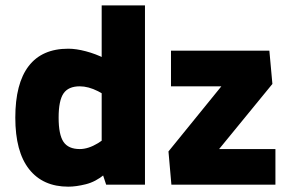

<svg xmlns="http://www.w3.org/2000/svg" viewBox="-20 -683 1062 710"><path d="M232.4 7.3Q138.7 7.3 87.6 -57.4Q36.6 -122.1 36.6 -248Q36.6 -374 85.9 -438.5Q135.3 -502.9 232.4 -502.9Q261.2 -502.9 297.4 -493.4Q333.5 -483.9 366.7 -467.3L356 -454.6V-663.1H516.1V0H372.6L356 -50.3L366.7 -38.1Q333.5 -10.7 297.4 -1.7Q261.2 7.3 232.4 7.3ZM274.9 -131.8Q306.6 -131.8 342.5 -153.6Q378.4 -175.3 424.3 -222.2L356 -118.2V-431.6L424.3 -288.1Q378.4 -327.6 342.5 -345.7Q306.6 -363.8 274.9 -363.8Q232.9 -363.8 214.8 -337.4Q196.8 -311 196.8 -248Q196.8 -185.1 214.8 -158.4Q232.9 -131.8 274.9 -131.8ZM613.8 0 603 -123 852.5 -430.2 882.3 -363.8H612.3V-495.6H976.1L987.3 -372.6L742.7 -73.7L705.6 -131.8H998.5V0Z"/></svg>

Font: Anaheim ExtraBold
Style: Regular
Weight: 800
Version: Version 2.001